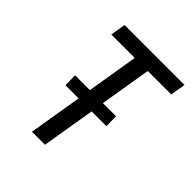

<svg xmlns="http://www.w3.org/2000/svg" viewBox="-200 -868 1001 1001"><g transform="rotate(45 300.0 -367.5)"><path d="M196 0 245 -295H148L147 -367H256L303 -651H130L144 -735H586L572 -651H399L352 -367H449L450 -295H341L292 0Z"/></g></svg>

Font: Iosevka Medium Extended
Style: Italic
Weight: 500
Width: 7
Italic angle: -9°
Monospace: yes
Designer: Belleve Invis
Foundry: Belleve Invis
Version: Version 32.5.0; ttfautohint (v1.8.4)